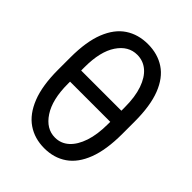

<svg xmlns="http://www.w3.org/2000/svg" viewBox="-208 -834 955 955"><g transform="rotate(45 270.0 -356.5)"><path d="M444.8 -393.6V-315.4H98.1V-393.6ZM495.6 -401.9V-315.4Q495.6 -204.1 468 -131.8Q440.4 -59.6 389.9 -24.9Q339.4 9.8 271.5 9.8Q203.1 9.8 152.1 -24.9Q101.1 -59.6 72.5 -131.6Q43.9 -203.6 43.9 -315.4V-401.9Q43.9 -512.7 72 -583.5Q100.1 -654.3 150.9 -688Q201.7 -721.7 270 -721.7Q338.9 -721.7 389.6 -688Q440.4 -654.3 468 -583.5Q495.6 -512.7 495.6 -401.9ZM410.6 -299.8V-417.5Q410.6 -490.7 392.8 -542Q375 -593.3 343.5 -619.9Q312 -646.5 270 -646.5Q208 -646.5 168 -586.9Q127.9 -527.3 127.9 -417.5V-299.8Q127.9 -189.9 168.7 -127.7Q209.5 -65.4 271.5 -65.4Q313.5 -65.4 344.5 -93.5Q375.5 -121.6 393.1 -174.1Q410.6 -226.6 410.6 -299.8Z"/></g></svg>

Font: Sahel VF Regular
Style: Regular
Weight: 400
Foundry: Saber Rastikerdar (saber.rastikerdar@gmail.com)
Version: Version 3.4.0